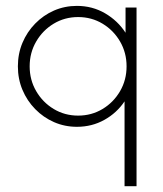

<svg xmlns="http://www.w3.org/2000/svg" viewBox="-20 -427 557 655"><path d="M404.9 208.3V-81.2Q378.5 -41.7 336.1 -18.1Q293.8 5.6 242.4 5.6Q200.7 5.6 164.2 -10.4Q127.8 -26.4 100 -54.9Q72.2 -83.3 56.6 -120.5Q41 -157.6 41 -200.7Q41 -243.8 56.6 -280.9Q72.2 -318.1 100 -346.5Q127.8 -375 164.2 -391Q200.7 -406.9 242.4 -406.9Q295.1 -406.9 338.5 -381.6Q381.9 -356.2 408.3 -315.3V-401.4H445.8V208.3ZM246.5 -32.6Q292.4 -32.6 329.9 -55.2Q367.4 -77.8 389.6 -116Q411.8 -154.2 411.8 -200.7Q411.8 -247.2 389.6 -285.4Q367.4 -323.6 329.9 -346.2Q292.4 -368.8 246.5 -368.8Q200.7 -368.8 163.2 -346.2Q125.7 -323.6 103.5 -285.4Q81.2 -247.2 81.2 -200.7Q81.2 -154.2 103.5 -116Q125.7 -77.8 163.2 -55.2Q200.7 -32.6 246.5 -32.6Z"/></svg>

Font: Afacad Flux ExtraLight
Style: Regular
Weight: 250
Designer: Kristian Moeller
Foundry: Dicotype
Version: Version 1.100